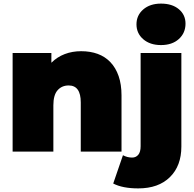

<svg xmlns="http://www.w3.org/2000/svg" viewBox="-20 -841 1076 1065"><path d="M654 -312V0H428V-273Q428 -367 361 -367Q323 -367 299.5 -340.5Q276 -314 276 -257V0H50V-547H265V-493Q297 -525 339 -541Q381 -557 430 -557Q481 -557 522 -542Q563 -527 592.5 -496Q622 -465 638 -419Q654 -373 654 -312ZM608 177 662 20Q686 33 713 33Q734 33 747 17.5Q760 2 760 -30V-547H986V-28Q986 79 922.5 141.5Q859 204 747 204Q660 204 608 177ZM737 -706Q737 -756 774.5 -788.5Q812 -821 873 -821Q935 -821 972 -790Q1009 -759 1009 -710Q1009 -658 972 -624.5Q935 -591 873 -591Q812 -591 774.5 -623.5Q737 -656 737 -706Z"/></svg>

Font: CMG Sans Black
Style: Regular
Weight: 900
Designer: Julieta Ulanovsky
Foundry: Julieta Ulanovsky
Version: Version 7.200